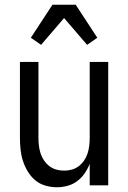

<svg xmlns="http://www.w3.org/2000/svg" viewBox="-20 -781 540 809"><path d="M220 8Q195 8 171 1Q147 -6 128.5 -21.5Q110 -37 97 -58.5Q84 -80 76.5 -103.5Q69 -127 66.5 -151.5Q64 -176 64 -200V-520H142V-200Q142 -183 144 -166.5Q146 -150 151 -134.5Q156 -119 165.5 -105Q175 -91 188 -81Q201 -71 217 -66.5Q233 -62 250 -62Q267 -62 283 -66.5Q299 -71 312 -81Q325 -91 334.5 -105Q344 -119 349 -134.5Q354 -150 356 -166.5Q358 -183 358 -200V-520H436V0H358V-91Q350 -70 337 -51Q324 -32 305.5 -18Q287 -4 264.5 2Q242 8 220 8ZM153 -592 110 -622 201 -761H299L390 -622L347 -592L250 -705Z"/></svg>

Font: Iosevka Fuck
Style: Regular
Weight: 400
Monospace: yes
Designer: Belleve Invis
Foundry: Belleve Invis
Version: Version 28.0.7; ttfautohint (v1.8.3)